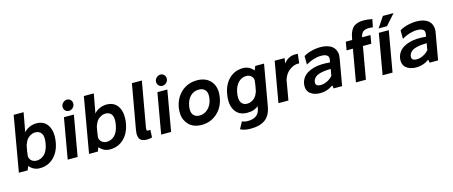

<svg xmlns="http://www.w3.org/2000/svg" viewBox="-53 -1524 5938 2515"><g transform="rotate(-15 2915.5 -266.5)"><path d="M413.1 -565.9Q521.5 -565.9 571 -481.9Q620.6 -397.9 596.2 -257.8Q574.2 -133.3 497.8 -59.6Q421.4 14.2 308.1 14.2Q223.6 14.2 168 -54.2L146 0H26.9L157.2 -750H292L244.1 -488.8Q267.1 -520.5 314.2 -543.2Q361.3 -565.9 413.1 -565.9ZM463.9 -275.9Q480.5 -371.6 453.6 -413.3Q426.8 -455.1 370.1 -455.1Q329.6 -455.1 289.1 -428Q248.5 -400.9 231 -351.1Q218.3 -330.1 214.8 -303.2L204.1 -244.1Q200.2 -222.2 195.8 -180.2Q197.3 -141.1 225.8 -116.9Q254.4 -92.8 293 -92.8Q321.8 -92.8 347.7 -102.8Q373.5 -112.8 397 -133.5Q420.4 -154.3 437.7 -190.7Q455.1 -227.1 463.9 -275.9Z M881.8 -762.2Q915 -762.2 934.8 -737.3Q954.6 -712.4 948.7 -678.2Q944.3 -651.9 921.6 -632.3Q898.9 -612.8 871.1 -612.8Q837.9 -612.8 817.9 -637.7Q797.9 -662.6 803.7 -696.8Q809.1 -723.6 831.8 -742.9Q854.5 -762.2 881.8 -762.2ZM823.7 0H689L785.2 -549.8H919.9Z M1364.7 -565.9Q1473.1 -565.9 1522.7 -481.9Q1572.3 -397.9 1547.9 -257.8Q1525.9 -133.3 1449.5 -59.6Q1373 14.2 1259.8 14.2Q1175.3 14.2 1119.6 -54.2L1097.7 0H978.5L1108.9 -750H1243.7L1195.8 -488.8Q1218.8 -520.5 1265.9 -543.2Q1313 -565.9 1364.7 -565.9ZM1415.5 -275.9Q1432.1 -371.6 1405.3 -413.3Q1378.4 -455.1 1321.8 -455.1Q1281.2 -455.1 1240.7 -428Q1200.2 -400.9 1182.6 -351.1Q1169.9 -330.1 1166.5 -303.2L1155.8 -244.1Q1151.9 -222.2 1147.5 -180.2Q1148.9 -141.1 1177.5 -116.9Q1206.1 -92.8 1244.6 -92.8Q1273.4 -92.8 1299.3 -102.8Q1325.2 -112.8 1348.6 -133.5Q1372.1 -154.3 1389.4 -190.7Q1406.7 -227.1 1415.5 -275.9Z M1788.6 -146Q1783.7 -114.3 1787.4 -104.7Q1791 -95.2 1806.6 -95.2Q1824.2 -95.2 1835.9 -98.1L1831.5 3.9Q1804.7 15.1 1758.8 15.1Q1725.6 14.6 1702.9 5.6Q1680.2 -3.4 1668.2 -18.3Q1656.2 -33.2 1651.6 -55.7Q1647 -78.1 1648.2 -100.8Q1649.4 -123.5 1654.8 -152.8L1760.7 -750H1895.5Z M2149.4 -762.2Q2182.6 -762.2 2202.4 -737.3Q2222.2 -712.4 2216.3 -678.2Q2211.9 -651.9 2189.2 -632.3Q2166.5 -612.8 2138.7 -612.8Q2105.5 -612.8 2085.4 -637.7Q2065.4 -662.6 2071.3 -696.8Q2076.7 -723.6 2099.4 -742.9Q2122.1 -762.2 2149.4 -762.2ZM2091.3 0H1956.5L2052.7 -549.8H2187.5Z M2588.4 -565.9Q2718.3 -565.9 2782.7 -484.1Q2847.2 -402.3 2823.2 -266.1Q2800.8 -140.1 2713.4 -62.5Q2626 15.1 2503.4 15.1Q2451.7 15.1 2408.7 -0.2Q2365.7 -15.6 2337.2 -43.2Q2308.6 -70.8 2289.8 -108.4Q2271 -146 2267.3 -190.4Q2263.7 -234.9 2271 -284.2Q2286.1 -369.6 2332.3 -434.1Q2378.4 -498.5 2444.6 -532.2Q2510.7 -565.9 2588.4 -565.9ZM2582 -441.9Q2517.6 -441.9 2470 -396.7Q2422.4 -351.6 2407.2 -266.1Q2394 -190.4 2422.1 -150.6Q2450.2 -110.8 2509.3 -110.8Q2574.2 -110.8 2624.3 -158.7Q2674.3 -206.5 2688.5 -285.2Q2702.1 -364.7 2673.1 -403.3Q2644 -441.9 2582 -441.9Z M3379.9 -549.8H3499L3400.9 7.8Q3390.1 68.4 3365.7 111.6Q3341.3 154.8 3303.5 180.2Q3265.6 205.6 3219 217.3Q3172.4 229 3112.8 229Q3023.4 229 2972.2 199.2L3022.9 106Q3057.6 122.1 3099.1 122.1Q3245.6 122.1 3267.1 1L3272.9 -35.2Q3252.9 -12.7 3215.3 1.7Q3177.7 16.1 3125 16.1Q3008.3 16.1 2956.3 -67.6Q2904.3 -151.4 2929.2 -292Q2951.2 -416.5 3027.3 -490.2Q3103.5 -564 3215.8 -564Q3300.3 -564 3356.9 -494.1ZM3150.9 -99.1Q3193.4 -99.1 3233.2 -125.7Q3272.9 -152.3 3290 -199.2Q3301.3 -218.3 3305.2 -247.1L3315.9 -306.2Q3319.8 -328.1 3324.2 -370.1Q3323.7 -406.2 3295.9 -429.7Q3268.1 -453.1 3231 -453.1Q3202.6 -453.1 3176 -442.4Q3149.4 -431.6 3126.5 -410.6Q3103.5 -389.6 3085.9 -354.5Q3068.4 -319.3 3060.1 -273.9Q3044.4 -184.6 3070.3 -141.8Q3096.2 -99.1 3150.9 -99.1Z M3925.8 -561Q3939.5 -561 3959 -559.1L3944.8 -433.1Q3940.9 -434.1 3925.8 -434.1Q3872.6 -434.1 3817.9 -395Q3763.2 -356 3739.7 -296.9Q3736.8 -291.5 3733.9 -282.7Q3731 -273.9 3729 -265.6L3727.1 -257.8V-258.8L3682.1 0H3546.9L3643.1 -549.8H3777.8L3766.1 -479Q3828.6 -561 3925.8 -561Z M4267.1 -566.9Q4305.2 -566.9 4338.4 -559.8Q4371.6 -552.7 4400.6 -537.6Q4429.7 -522.5 4447.8 -498Q4465.8 -473.6 4473.9 -439.2Q4481.9 -404.8 4473.1 -358.9L4410.2 0H4294.9L4288.1 -43Q4261.2 -25.4 4241.7 -14.9Q4222.2 -4.4 4186.8 5.4Q4151.4 15.1 4112.3 15.1Q4070.8 15.1 4036.1 4.4Q4001.5 -6.3 3976.3 -27.3Q3951.2 -48.3 3940.4 -82.5Q3929.7 -116.7 3937 -160.2Q3944.8 -203.1 3969.2 -237.3Q3993.7 -271.5 4030.5 -293.5Q4067.4 -315.4 4116 -329.1Q4164.6 -342.8 4220.2 -344.7Q4275.9 -346.7 4337.9 -340.8L4344.2 -377Q4351.1 -417 4325 -436Q4298.8 -455.1 4248 -455.1Q4145.5 -455.1 4038.1 -392.1L4037.1 -506.8Q4076.7 -533.7 4140.4 -550.3Q4204.1 -566.9 4267.1 -566.9ZM4079.1 -149.9Q4072.8 -115.2 4091.1 -100.6Q4109.4 -85.9 4145 -85.9Q4186 -85.9 4230 -106.7Q4273.9 -127.4 4308.1 -165L4324.2 -256.8Q4285.6 -255.9 4254.6 -252.9Q4223.6 -250 4191.7 -242.7Q4159.7 -235.4 4137.5 -223.9Q4115.2 -212.4 4099.4 -193.6Q4083.5 -174.8 4079.1 -149.9Z M4900.9 -758.8Q4956.5 -758.8 5020 -746.1L4999 -640.1Q4971.2 -644 4947.8 -644Q4917 -644 4895.3 -637.5Q4873.5 -630.9 4860.6 -617.4Q4847.7 -604 4840.6 -588.4Q4833.5 -572.8 4828.6 -549.8H4941.9L4922.9 -437H4809.6L4732.9 0H4597.7L4673.8 -437H4587.9L4607.9 -549.8H4693.8Q4700.7 -590.8 4709 -619.6Q4717.3 -648.4 4732.7 -676.5Q4748 -704.6 4769.3 -721.4Q4790.5 -738.3 4823.7 -748.5Q4856.9 -758.8 4900.9 -758.8Z M5309.1 -750 5181.2 -606H5067.4L5164.1 -750ZM5190.4 -549.8 5094.2 0H4959.5L5055.2 -549.8Z M5568.8 -566.9Q5606.9 -566.9 5640.1 -559.8Q5673.3 -552.7 5702.4 -537.6Q5731.4 -522.5 5749.5 -498Q5767.6 -473.6 5775.6 -439.2Q5783.7 -404.8 5774.9 -358.9L5711.9 0H5596.7L5589.8 -43Q5563 -25.4 5543.5 -14.9Q5523.9 -4.4 5488.5 5.4Q5453.1 15.1 5414.1 15.1Q5372.6 15.1 5337.9 4.4Q5303.2 -6.3 5278.1 -27.3Q5252.9 -48.3 5242.2 -82.5Q5231.4 -116.7 5238.8 -160.2Q5246.6 -203.1 5271 -237.3Q5295.4 -271.5 5332.3 -293.5Q5369.1 -315.4 5417.7 -329.1Q5466.3 -342.8 5522 -344.7Q5577.6 -346.7 5639.6 -340.8L5646 -377Q5652.8 -417 5626.7 -436Q5600.6 -455.1 5549.8 -455.1Q5447.3 -455.1 5339.8 -392.1L5338.9 -506.8Q5378.4 -533.7 5442.1 -550.3Q5505.9 -566.9 5568.8 -566.9ZM5380.9 -149.9Q5374.5 -115.2 5392.8 -100.6Q5411.1 -85.9 5446.8 -85.9Q5487.8 -85.9 5531.7 -106.7Q5575.7 -127.4 5609.9 -165L5626 -256.8Q5587.4 -255.9 5556.4 -252.9Q5525.4 -250 5493.4 -242.7Q5461.4 -235.4 5439.2 -223.9Q5417 -212.4 5401.1 -193.6Q5385.3 -174.8 5380.9 -149.9Z"/></g></svg>

Font: Stilu SemiBold
Style: Italic
Weight: 600
Italic angle: -10°
Designer: Genilson Lima Santos
Foundry: Genilson Lima Santos
Version: Version 1.200;PS 001.200;hotconv 1.0.88;makeotf.lib2.5.64775